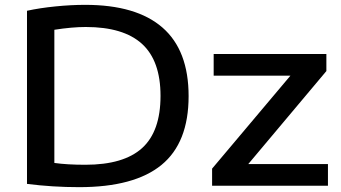

<svg xmlns="http://www.w3.org/2000/svg" viewBox="-20 -767 1407 793"><path d="M91.5 -7.5V-722.5Q144 -734 208.8 -740.5Q273.5 -747 332 -747Q543.5 -747 651.2 -653Q759 -559 759 -370Q759 -177.5 647 -85.8Q535 6 307 6Q197 6 91.5 -7.5ZM643 -371Q643 -516 566.5 -585.8Q490 -655.5 334.5 -655.5Q277.5 -655.5 204.5 -644V-94Q257.5 -86.5 332.5 -86.5Q491 -86.5 567 -155.5Q643 -224.5 643 -371ZM1005.5 -89.5H1334.5V0H856V-70.5L1179.5 -454.5H862.5V-544H1328V-473.5Z"/></svg>

Font: Encode Sans Expanded Medium
Style: Regular
Weight: 500
Width: 7
Designer: Multiple Designers
Foundry: Impallari Type
Version: Version 2.000